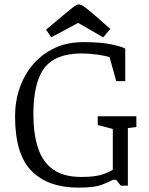

<svg xmlns="http://www.w3.org/2000/svg" viewBox="-20 -851 684 880"><path d="M340 9Q201 9 125 -67Q49 -143 49 -318Q49 -387 70.5 -448.5Q92 -510 132.5 -557Q173 -604 231 -631Q289 -658 362 -658Q441 -658 490.5 -647.5Q540 -637 554 -628V-479H513L482 -589Q461 -596 424 -601Q387 -606 355 -606Q234 -606 183.5 -539.5Q133 -473 133 -327Q133 -238 154 -173.5Q175 -109 223 -74.5Q271 -40 353 -40Q390 -40 414 -43.5Q438 -47 457 -54Q476 -61 497 -73V-260L428 -278V-318H605V-269L566 -264V0H534L512 -27H497Q481 -17 446 -4Q411 9 340 9ZM215 -680 191 -715 258 -771Q293 -801 312.5 -816Q332 -831 341 -831Q352 -831 372.5 -815.5Q393 -800 426 -771L486 -718L453 -680L338 -746Z"/></svg>

Font: Faustina Light Light
Style: Regular
Weight: 300
Version: Version 1.200